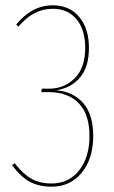

<svg xmlns="http://www.w3.org/2000/svg" viewBox="-20 -692 428 721"><path d="M314 -512Q314 -440 280 -400.5Q246 -361 191 -353Q254 -348 292 -305.5Q330 -263 330 -181Q330 -96 287 -43.5Q244 9 174 9Q125 9 91 -10Q57 -29 25 -72L35 -79Q67 -38 98.5 -20.5Q130 -3 174 -3Q238 -3 277 -52Q316 -101 316 -181Q316 -263 275.5 -304.5Q235 -346 164 -346H135L137 -359H165Q221 -359 260.5 -398Q300 -437 300 -512Q300 -580 267.5 -619.5Q235 -659 178 -659Q142 -659 110.5 -643Q79 -627 49 -592L41 -600Q100 -672 178 -672Q241 -672 277.5 -628.5Q314 -585 314 -512Z"/></svg>

Font: Fira Sans Compressed Hair
Style: Regular
Weight: 100
Width: 1
Designer: bBox Type GmbH & Carrois Corporate GbR & Edenspiekermann AG
Foundry: bBox Type GmbH & Carrois Corporate GbR & Edenspiekermann AG
Version: Version 4.301